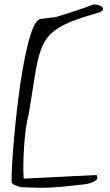

<svg xmlns="http://www.w3.org/2000/svg" viewBox="-20 -776 503 875"><path d="M43.9 66.4Q42 65.4 37.6 61Q33.2 56.6 33.2 54.7Q32.2 43 33.7 5.4Q35.2 -32.2 39.1 -85Q43 -137.7 49.3 -201.7Q55.7 -265.6 64 -331.1Q72.3 -396.5 83 -458.5Q93.8 -520.5 106 -570.3Q118.2 -620.1 131.8 -651.9Q145.5 -683.6 161.1 -688.5Q163.1 -689.5 174.3 -690.9Q185.5 -692.4 198.7 -693.8Q211.9 -695.3 223.1 -696.8Q234.4 -698.2 237.3 -699.2Q247.1 -702.1 271 -709.5Q294.9 -716.8 321.3 -725.6Q347.7 -734.4 371.1 -742.7Q394.5 -751 403.3 -754.9Q410.2 -756.8 421.9 -754.4Q433.6 -752 441.4 -747.1Q449.2 -742.2 449.7 -734.9Q450.2 -727.5 435.5 -720.7Q361.3 -699.2 312.5 -680.7Q263.7 -662.1 232.4 -639.2Q201.2 -616.2 183.6 -585.9Q166 -555.7 154.8 -510.7Q143.6 -465.8 134.3 -403.3Q125 -340.8 110.4 -253.9Q103.5 -230.5 98.1 -190.9Q92.8 -151.4 89.8 -108.9Q86.9 -66.4 86.4 -26.4Q85.9 13.7 87.9 38.1L419.9 21.5Q428.7 36.1 418 44.9Q407.2 53.7 390.6 58.6Q374 63.5 358.4 64.9Q342.8 66.4 341.8 66.4Q303.7 71.3 272.9 74.2Q242.2 77.1 212.4 78.6Q182.6 80.1 149.9 79.6Q117.2 79.1 76.2 77.1Q73.2 76.2 60.5 72.3Q47.9 68.4 43.9 66.4Z"/></svg>

Font: Nothing You Could Do
Style: Regular
Weight: 400
Version: Version 1.005